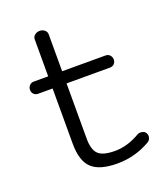

<svg xmlns="http://www.w3.org/2000/svg" viewBox="-108 -614 596 698"><g transform="rotate(-20 189.5 -265.0)"><path d="M368 -47Q368 -32 357 -25Q297 10 228 10Q159 10 129 -18.5Q99 -47 99 -113V-327H43Q33 -327 26.5 -333.5Q20 -340 20 -350Q20 -360 26.5 -367Q33 -374 43 -374H99V-517Q99 -527 107 -533.5Q115 -540 126 -540Q137 -540 145 -533.5Q153 -527 153 -517V-374H321Q331 -374 337.5 -367Q344 -360 344 -350Q344 -340 337.5 -333.5Q331 -327 321 -327H153V-113Q153 -71 170.5 -53.5Q188 -36 235.5 -36Q283 -36 331 -64Q339 -69 349.5 -67Q360 -65 364 -58.5Q368 -52 368 -47Z"/></g></svg>

Font: Flamenco
Style: Regular
Weight: 400
Designer: Luciano Vergara
Foundry: Luciano Vergara
Version: Version 1.002